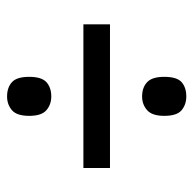

<svg xmlns="http://www.w3.org/2000/svg" viewBox="-22 -636 559 556"><g transform="rotate(90 258.0 -357.5)"><path d="M259 -489Q233 -489 217.5 -503.5Q202 -518 202 -553Q202 -590 217.5 -603.5Q233 -617 259 -617Q282 -617 298.5 -603.5Q315 -590 315 -553Q315 -518 298.5 -503.5Q282 -489 259 -489ZM50 -319V-396H466V-319ZM259 -98Q233 -98 217.5 -112Q202 -126 202 -162Q202 -198 217.5 -212Q233 -226 259 -226Q282 -226 298.5 -212Q315 -198 315 -162Q315 -126 298.5 -112Q282 -98 259 -98Z"/></g></svg>

Font: Noto Serif Hebrew SemiCondensed Black
Style: Regular
Weight: 900
Width: 4
Designer: Monotype Design Team
Foundry: Monotype Imaging Inc.
Version: Version 2.004; ttfautohint (v1.8.4.7-5d5b)